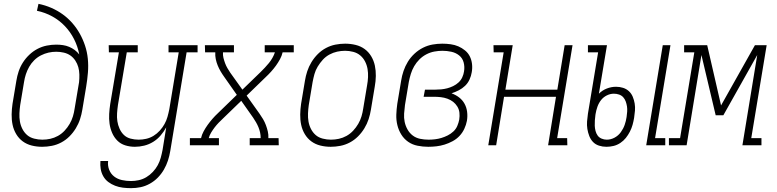

<svg xmlns="http://www.w3.org/2000/svg" viewBox="-20 -755 4040 998"><path d="M199 8Q171 8 145 1.5Q119 -5 98.5 -20Q78 -35 64.5 -57.5Q51 -80 45.5 -106Q40 -132 40.5 -160Q41 -188 45 -215L65 -335Q69 -360 77 -384Q85 -408 99 -430Q113 -452 132.5 -470.5Q152 -489 175 -501Q198 -513 223 -518Q248 -523 272 -523Q290 -523 307 -520.5Q324 -518 339.5 -511.5Q355 -505 368.5 -495Q382 -485 392 -472Q384 -514 365 -551.5Q346 -589 317.5 -619Q289 -649 252 -669.5Q215 -690 172 -699L180 -735Q215 -728 247 -714Q279 -700 306 -680.5Q333 -661 355.5 -635.5Q378 -610 394.5 -580.5Q411 -551 422 -518Q433 -485 436.5 -449.5Q440 -414 437 -377.5Q434 -341 428 -305L408 -185Q404 -160 396 -135.5Q388 -111 374 -88Q360 -65 341 -46Q322 -27 298.5 -14.5Q275 -2 249.5 3Q224 8 199 8ZM200 -29Q221 -29 241.5 -33.5Q262 -38 281 -48.5Q300 -59 315.5 -75.5Q331 -92 342 -111Q353 -130 359 -150Q365 -170 368 -191L391 -328Q393 -348 392.5 -368Q392 -388 387 -406Q382 -424 371.5 -440Q361 -456 346 -466.5Q331 -477 311.5 -481.5Q292 -486 272 -486Q252 -486 232 -481.5Q212 -477 192.5 -467Q173 -457 157.5 -441.5Q142 -426 131.5 -407.5Q121 -389 114.5 -369Q108 -349 105 -329L85 -209Q82 -188 81 -166Q80 -144 83.5 -123.5Q87 -103 96.5 -84.5Q106 -66 121 -53Q136 -40 157.5 -34.5Q179 -29 200 -29Z M661 223Q640 223 619 220.5Q598 218 578.5 210.5Q559 203 543 191Q527 179 517 161.5Q507 144 503.5 123.5Q500 103 502 82H542Q539 106 547.5 127.5Q556 149 573.5 162.5Q591 176 614 181Q637 186 661 186Q681 186 701.5 181.5Q722 177 740.5 166Q759 155 774.5 138.5Q790 122 800 103.5Q810 85 815.5 65Q821 45 825 24L844 -93Q832 -71 815 -51Q798 -31 776 -17.5Q754 -4 729.5 2Q705 8 681 8Q655 8 631 0.5Q607 -7 590 -24Q573 -41 563 -64Q553 -87 549.5 -112Q546 -137 547.5 -163Q549 -189 553 -215L598 -483H546L545 -520H696V-483H639L593 -209Q590 -188 588.5 -166.5Q587 -145 590 -125Q593 -105 601.5 -86Q610 -67 624 -53.5Q638 -40 658.5 -34.5Q679 -29 701 -29Q720 -29 740 -33.5Q760 -38 778 -49Q796 -60 810.5 -76Q825 -92 835 -110Q845 -128 850.5 -147.5Q856 -167 860 -187L909 -483H856V-520H1007V-483H950L865 30Q861 55 853 79.5Q845 104 832 126.5Q819 149 800.5 168Q782 187 758.5 200Q735 213 710.5 218Q686 223 661 223Z M967 0V-37H1025Q1029 -55 1038.5 -72.5Q1048 -90 1059.5 -106Q1071 -122 1084.5 -137.5Q1098 -153 1112 -166L1211 -262L1145 -356Q1135 -370 1126.5 -384.5Q1118 -399 1111.5 -415Q1105 -431 1101.5 -448Q1098 -465 1099 -483H1046L1045 -520H1196V-483H1139Q1138 -468 1141.5 -454Q1145 -440 1150 -426.5Q1155 -413 1162 -401Q1169 -389 1177 -377L1240 -289L1334 -380Q1345 -391 1356.5 -403Q1368 -415 1378 -427.5Q1388 -440 1396 -454Q1404 -468 1409 -483H1356V-520H1507V-483H1449Q1445 -465 1435.5 -447.5Q1426 -430 1414.5 -414Q1403 -398 1389 -382.5Q1375 -367 1361 -354L1262 -258L1329 -164Q1339 -150 1347.5 -135.5Q1356 -121 1362 -105Q1368 -89 1372 -72Q1376 -55 1375 -37H1428L1429 0H1278V-37H1335Q1335 -52 1332 -66Q1329 -80 1323.5 -93.5Q1318 -107 1311 -119Q1304 -131 1296 -143L1234 -231L1140 -140Q1128 -129 1116.5 -117Q1105 -105 1095.5 -92.5Q1086 -80 1077.5 -66Q1069 -52 1065 -37H1118V0Z M1699 8Q1671 8 1645 1.5Q1619 -5 1598.5 -20Q1578 -35 1564.5 -57.5Q1551 -80 1545.5 -106Q1540 -132 1540.5 -160Q1541 -188 1545 -215L1565 -335Q1569 -360 1577 -384.5Q1585 -409 1599 -432Q1613 -455 1632 -474Q1651 -493 1674.5 -505.5Q1698 -518 1723.5 -523Q1749 -528 1774 -528Q1802 -528 1828.5 -521.5Q1855 -515 1875.5 -500Q1896 -485 1909.5 -462.5Q1923 -440 1928.5 -414Q1934 -388 1933.5 -360Q1933 -332 1928 -305L1908 -185Q1904 -160 1896 -135.5Q1888 -111 1874 -88Q1860 -65 1841 -46Q1822 -27 1798.5 -14.5Q1775 -2 1749.5 3Q1724 8 1699 8ZM1700 -29Q1721 -29 1741.5 -33.5Q1762 -38 1781 -48.5Q1800 -59 1815.5 -75.5Q1831 -92 1842 -111Q1853 -130 1859 -150Q1865 -170 1868 -191L1888 -311Q1892 -332 1893 -354Q1894 -376 1890.5 -396.5Q1887 -417 1877.5 -435.5Q1868 -454 1852.5 -467Q1837 -480 1816 -485.5Q1795 -491 1774 -491Q1753 -491 1732.5 -486.5Q1712 -482 1692.5 -471.5Q1673 -461 1658 -444.5Q1643 -428 1631.5 -409Q1620 -390 1614.5 -370Q1609 -350 1605 -329L1585 -209Q1582 -188 1581 -166Q1580 -144 1583.5 -123.5Q1587 -103 1596.5 -84.5Q1606 -66 1621 -53Q1636 -40 1657.5 -34.5Q1679 -29 1700 -29Z M2206 8Q2178 8 2150.5 2.5Q2123 -3 2101.5 -18Q2080 -33 2066 -55.5Q2052 -78 2045.5 -104.5Q2039 -131 2040 -159Q2041 -187 2045 -215L2065 -335Q2069 -361 2077.5 -386Q2086 -411 2100 -434Q2114 -457 2134.5 -476Q2155 -495 2179 -507Q2203 -519 2228.5 -523.5Q2254 -528 2279 -528Q2301 -528 2322.5 -525Q2344 -522 2362.5 -514Q2381 -506 2397 -493Q2413 -480 2422 -462Q2431 -444 2433.5 -422.5Q2436 -401 2432 -379Q2429 -360 2420.5 -341.5Q2412 -323 2397.5 -309Q2383 -295 2364.5 -285.5Q2346 -276 2327 -270Q2349 -262 2366.5 -248.5Q2384 -235 2394.5 -216Q2405 -197 2408 -174Q2411 -151 2407 -127Q2403 -106 2393.5 -85.5Q2384 -65 2368.5 -48.5Q2353 -32 2332.5 -21Q2312 -10 2291 -3.5Q2270 3 2248.5 5.5Q2227 8 2206 8ZM2208 -29Q2224 -29 2241 -31Q2258 -33 2274.5 -38Q2291 -43 2307 -51Q2323 -59 2336.5 -71.5Q2350 -84 2357 -100.5Q2364 -117 2367 -133Q2370 -152 2368 -169.5Q2366 -187 2357 -201.5Q2348 -216 2335 -226Q2322 -236 2305.5 -242Q2289 -248 2271 -250Q2253 -252 2235 -252H2182L2189 -289H2242Q2258 -289 2273.5 -290.5Q2289 -292 2304.5 -296Q2320 -300 2335.5 -307.5Q2351 -315 2363.5 -326.5Q2376 -338 2383 -353.5Q2390 -369 2392 -384Q2396 -408 2390 -430.5Q2384 -453 2366.5 -467Q2349 -481 2326 -486Q2303 -491 2280 -491Q2259 -491 2237.5 -487Q2216 -483 2196 -472.5Q2176 -462 2160 -446Q2144 -430 2133 -411Q2122 -392 2115.5 -371Q2109 -350 2105 -329L2085 -209Q2082 -187 2080.5 -164.5Q2079 -142 2083.5 -121Q2088 -100 2098.5 -81.5Q2109 -63 2125.5 -50.5Q2142 -38 2163.5 -33.5Q2185 -29 2208 -29Z M2518 0 2598 -483H2546L2545 -520H2645L2607 -289H2877L2915 -520H2956L2876 -37H2928L2929 0H2829L2870 -252H2600L2559 0Z M3339 0 3425 -520H3465L3385 -37H3438V0ZM3132 8Q3112 8 3093.5 2Q3075 -4 3062.5 -17Q3050 -30 3043 -48Q3036 -66 3033 -85Q3030 -104 3031.5 -124Q3033 -144 3036 -164L3089 -483H3036V-520H3135L3093 -268Q3111 -286 3134.5 -295Q3158 -304 3182 -304Q3201 -304 3218.5 -298.5Q3236 -293 3249 -281Q3262 -269 3269 -252Q3276 -235 3279 -217Q3282 -199 3280.5 -180Q3279 -161 3276 -142Q3273 -124 3268 -106Q3263 -88 3254 -70.5Q3245 -53 3233 -38Q3221 -23 3204.5 -12Q3188 -1 3169.5 3.5Q3151 8 3132 8ZM3134 -29Q3155 -29 3174.5 -39.5Q3194 -50 3207 -68Q3220 -86 3227 -106Q3234 -126 3237 -147Q3239 -161 3240 -175Q3241 -189 3239 -202Q3237 -215 3232.5 -227.5Q3228 -240 3219.5 -249.5Q3211 -259 3198 -263.5Q3185 -268 3171 -268Q3152 -268 3134 -259Q3116 -250 3104 -234.5Q3092 -219 3085.5 -200.5Q3079 -182 3076 -164L3075 -158Q3073 -144 3072 -129.5Q3071 -115 3071.5 -101.5Q3072 -88 3075.5 -74.5Q3079 -61 3086.5 -50.5Q3094 -40 3107 -34.5Q3120 -29 3134 -29Z M3457 0V-37H3515L3589 -483H3536V-520H3656L3728 -207L3904 -520H3965L3885 -37H3938V0H3839L3916 -469L3740 -156H3700L3626 -469L3549 0Z"/></svg>

Font: Iosevka Curly Slab Extralight
Style: Italic
Weight: 200
Italic angle: -9°
Monospace: yes
Designer: Belleve Invis
Foundry: Belleve Invis
Version: Version 22.1.2; ttfautohint (v1.8.4)